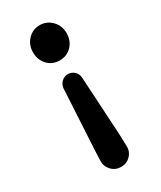

<svg xmlns="http://www.w3.org/2000/svg" viewBox="-196 -640 761 909"><g transform="rotate(-30 184.5 -185.0)"><path d="M113.3 127.9 116.2 63.5 133.8 -256.8Q135.7 -277.3 150.4 -291Q165 -304.7 185.1 -304.7Q205.1 -304.7 219.7 -291Q234.4 -277.3 235.4 -256.8L253.9 63.5L255.9 127.9Q257.8 158.2 236.8 180.2Q215.8 202.1 185.1 202.1Q154.3 202.1 133.3 180.2Q112.3 158.2 113.3 127.9ZM93.8 -476.6Q93.8 -516.6 120.1 -544.4Q146.5 -572.3 185.1 -572.3Q223.6 -572.3 250.5 -544.4Q277.3 -516.6 277.3 -476.6Q277.3 -434.6 251 -407.2Q224.6 -379.9 185.1 -379.9Q145.5 -379.9 119.6 -407.2Q93.8 -434.6 93.8 -476.6Z"/></g></svg>

Font: Gen Jyuu GothicX Bold
Style: Bold
Weight: 700
Designer: Ryoko NISHIZUKA (kana &amp; ideographs); Paul D. Hunt (Latin, Greek &amp; Cyrillic); Wenlong ZHANG (bopomofo); Sandoll C
Version: Version 1.058.20140828